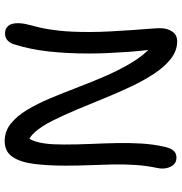

<svg xmlns="http://www.w3.org/2000/svg" viewBox="1 -751 761 803"><g transform="rotate(90 381.5 -349.5)"><path d="M119.8 10Q100.8 10 88.9 -2.7Q77 -15.4 77 -43.6Q77 -63.8 82.5 -84.6Q88 -105.4 95.4 -136.5Q102.8 -167.6 108.3 -216.6Q113.8 -265.6 113.8 -342Q113.8 -385 111.3 -431.5Q108.8 -478 105.8 -520.5Q102.8 -563 100.3 -594.5Q97.8 -626 97.8 -638Q97.8 -668 111.8 -689Q125.8 -710 152.8 -710Q191.4 -710 224.8 -684.4Q258.2 -658.8 287.3 -615Q316.4 -571.2 342.3 -516.3Q368.2 -461.4 391.9 -402.9Q415.6 -344.4 438.9 -289.1Q462.2 -233.8 484.9 -188.5Q507.6 -143.2 531.9 -115.6Q556.2 -88 582.6 -84.8L544.4 -66Q558.8 -85.4 567.6 -106.9Q576.4 -128.4 580.4 -158.9Q584.4 -189.4 584.4 -235Q584.4 -294.2 581.9 -349.8Q579.4 -405.4 578.4 -458.2Q577.4 -511 580.3 -560.3Q583.2 -609.6 593.8 -656.6Q600 -683.6 610.6 -695.3Q621.2 -707 639.6 -707Q658.4 -707 669 -694.9Q679.6 -682.8 683.2 -664.9Q686.8 -647 682.6 -627.4Q672.6 -579.4 669.8 -533.6Q667 -487.8 667.8 -442.2Q668.6 -396.6 670.7 -347.3Q672.8 -298 672.8 -242Q672.8 -168.6 665.5 -111.3Q658.2 -54 636.1 -21.3Q614 11.4 569.8 11.4Q529.4 11.4 497.7 -13.7Q466 -38.8 440 -81.7Q414 -124.6 391 -179.3Q368 -234 345.5 -293.4Q323 -352.8 297.4 -411.4Q271.8 -470 241.5 -520.4Q211.2 -570.8 171.8 -606L186.8 -610.4Q193.6 -553.2 196.9 -506.1Q200.2 -459 202 -418.6Q203.8 -378.2 203.8 -342Q203.8 -248 195 -170.8Q186.2 -93.6 166.4 -31.4Q161.8 -13 150 -1.5Q138.2 10 119.8 10Z"/></g></svg>

Font: Shantell Sans Light
Style: Regular
Weight: 300
Designer: Stephen Nixon, Anya Danilova, Shantell Martin
Foundry: Arrow Type
Version: Version 1.011;[c5ecc13dd]